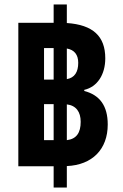

<svg xmlns="http://www.w3.org/2000/svg" viewBox="-20 -780 552 859"><path d="M62 -36H220V59H279V-37C393 -42 462 -112 462 -223C462 -307 426 -355 357 -373V-378C415 -391 451 -446 451 -519C451 -618 396 -669 279 -677V-760H220V-678H62ZM177 -424V-565H220V-424ZM330 -499C330 -458 314 -432 279 -426V-563C313 -557 330 -535 330 -499ZM177 -153V-314H220V-153ZM341 -235C341 -186 322 -158 279 -153V-313C321 -308 341 -279 341 -235Z"/></svg>

Font: Noto Sans Thai UI Cond ExtBd
Style: Regular
Weight: 800
Width: 3
Designer: Monotype Design Team
Foundry: Monotype Imaging Inc.
Version: Version 2.000